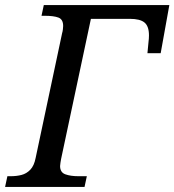

<svg xmlns="http://www.w3.org/2000/svg" viewBox="-40 -734 685 754"><path d="M-20 0 -11 -42H2Q25 -42 44.5 -47Q64 -52 79 -67.5Q94 -83 100 -114L204 -604Q206 -610 207 -619Q208 -628 208 -632Q208 -658 189.5 -665Q171 -672 136 -672H123L132 -714H625L591 -525H539L543 -567Q544 -574 544.5 -582Q545 -590 545 -595Q545 -631 527.5 -645.5Q510 -660 470 -660H317L200 -110Q199 -104 197.5 -95.5Q196 -87 196 -82Q196 -57 216.5 -49.5Q237 -42 268 -42H301L292 0Z"/></svg>

Font: Noto Serif
Style: Italic
Weight: 400
Italic angle: -12°
Designer: Monotype Design Team
Foundry: Monotype Imaging Inc.
Version: Version 2.013